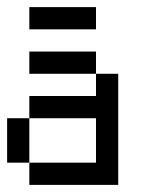

<svg xmlns="http://www.w3.org/2000/svg" viewBox="-20 -520 415 540"><path d="M62.5 -312.5V-375H125V-312.5ZM125 -312.5V-375H187.5V-312.5ZM187.5 -312.5V-375H250V-312.5ZM250 -250V-312.5H312.5V-250ZM250 -187.5V-250H312.5V-187.5ZM250 -125V-187.5H312.5V-125ZM250 -62.5V-125H312.5V-62.5ZM250 0V-62.5H312.5V0ZM187.5 0V-62.5H250V0ZM125 0V-62.5H187.5V0ZM62.5 0V-62.5H125V0ZM0 -62.5V-125H62.5V-62.5ZM0 -125V-187.5H62.5V-125ZM62.5 -187.5V-250H125V-187.5ZM125 -187.5V-250H187.5V-187.5ZM187.5 -187.5V-250H250V-187.5ZM62.5 -437.5V-500H125V-437.5ZM125 -437.5V-500H187.5V-437.5ZM187.5 -437.5V-500H250V-437.5Z"/></svg>

Font: AprilSans
Style: Regular
Weight: 400
Designer: typesprite
Version: Version 1.001;PS 001.001;hotconv 1.0.88;makeotf.lib2.5.64775